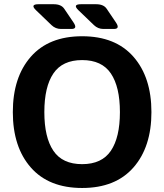

<svg xmlns="http://www.w3.org/2000/svg" viewBox="-20 -892 794 928"><path d="M153.8 -842.8Q124 -871.6 166.5 -871.6H239.3Q275.9 -871.6 290.5 -849.6L335.4 -783.2Q356.4 -752 325.2 -752H274.9Q248.5 -752 229 -770.5ZM358.9 -842.8Q329.1 -871.6 371.6 -871.6H444.3Q481 -871.6 495.6 -849.6L540.5 -783.2Q561.5 -752 530.3 -752H480Q453.6 -752 434.1 -770.5ZM42 -350.1Q42 -518.6 128.9 -617.7Q215.8 -716.8 377 -716.8Q538.1 -716.8 625 -617.7Q711.9 -518.6 711.9 -350.1Q711.9 -181.6 625 -82.5Q538.1 16.6 377 16.6Q215.8 16.6 128.9 -82.5Q42 -181.6 42 -350.1ZM194.3 -350.1Q194.3 -228 238 -163.3Q281.7 -98.6 377 -98.6Q472.2 -98.6 515.9 -163.3Q559.6 -228 559.6 -350.1Q559.6 -472.2 515.9 -536.9Q472.2 -601.6 377 -601.6Q281.7 -601.6 238 -536.9Q194.3 -472.2 194.3 -350.1Z"/></svg>

Font: Istok
Style: Bold
Weight: 700
Designer: Andrey V. Panov
Foundry: Andrey V. Panov
Version: Version 1.0.1